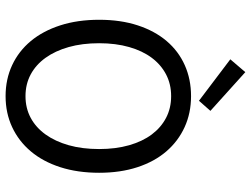

<svg xmlns="http://www.w3.org/2000/svg" viewBox="-128 -780 919 704"><g transform="rotate(90 332.0 -427.5)"><path d="M332 12Q270 12 218.5 -12Q167 -36 130 -80.5Q93 -125 72.5 -188.5Q52 -252 52 -331Q52 -410 72.5 -472.5Q93 -535 130 -578.5Q167 -622 218.5 -645Q270 -668 332 -668Q394 -668 445.5 -644.5Q497 -621 534.5 -577.5Q572 -534 592.5 -471.5Q613 -409 613 -331Q613 -252 592.5 -188.5Q572 -125 534.5 -80.5Q497 -36 445.5 -12Q394 12 332 12ZM332 -61Q376 -61 411.5 -80Q447 -99 472.5 -134.5Q498 -170 512 -219.5Q526 -269 526 -331Q526 -392 512 -441Q498 -490 472.5 -524Q447 -558 411.5 -576.5Q376 -595 332 -595Q288 -595 252.5 -576.5Q217 -558 191.5 -524Q166 -490 152 -441Q138 -392 138 -331Q138 -269 152 -219.5Q166 -170 191.5 -134.5Q217 -99 252.5 -80Q288 -61 332 -61ZM349 -697 197 -812 244 -867 386 -739Z"/></g></svg>

Font: CV Source Sans
Style: Regular
Weight: 400
Designer: Paul D. Hunt
Foundry: Adobe Systems Incorporated
Version: Version 3.001